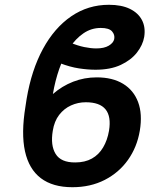

<svg xmlns="http://www.w3.org/2000/svg" viewBox="-20 -780 694 810"><path d="M388.2 -453.6Q454.6 -453.6 499.3 -426.5Q543.9 -399.4 562.7 -349.1Q581.5 -298.8 569.8 -228.5Q558.1 -159.2 520 -105.5Q481.9 -51.8 421.9 -21Q361.8 9.8 285.2 9.8Q202.6 9.8 152.3 -28.3Q102.1 -66.4 85.4 -141.8Q68.8 -217.3 87.4 -330.6L92.3 -362.8Q112.8 -484.4 161.1 -573.5Q209.5 -662.6 280.5 -711.2Q351.6 -759.8 439.5 -759.8Q492.7 -759.8 527.8 -742.7Q563 -725.6 578.9 -695.3Q594.7 -665 588.4 -624.5Q582.5 -589.8 557.6 -558.1Q532.7 -526.4 489.3 -506.1Q445.8 -485.8 382.8 -485.8Q350.6 -485.8 313.2 -491.5Q275.9 -497.1 232.4 -513.7L276.9 -600.1Q307.1 -587.4 335.2 -581.5Q363.3 -575.7 386.2 -575.7Q419.4 -575.7 439 -587.4Q458.5 -599.1 461.9 -615.2Q465.3 -633.3 452.6 -647.7Q439.9 -662.1 405.3 -662.1Q365.2 -662.1 332.3 -639.6Q299.3 -617.2 273.4 -578.4Q247.6 -539.6 230 -489.3Q212.4 -439 203.1 -383.3Q241.7 -417 288.6 -435.3Q335.4 -453.6 388.2 -453.6ZM341.8 -348.6Q309.1 -348.6 279.5 -335.2Q250 -321.8 229.5 -295.2Q209 -268.6 202.6 -228Q192.4 -166.5 214.8 -130.4Q237.3 -94.2 297.4 -94.7Q338.4 -94.7 367.7 -111.1Q397 -127.4 415 -158Q433.1 -188.5 439.9 -228.5Q449.7 -288.6 425.3 -318.6Q400.9 -348.6 341.8 -348.6Z"/></svg>

Font: Inter 17pt SemiBold
Style: Italic
Weight: 600
Italic angle: -9.3988°
Version: Version 4.001;git-66647c0bb